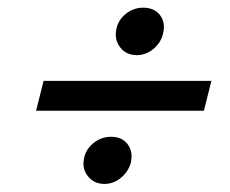

<svg xmlns="http://www.w3.org/2000/svg" viewBox="-20 -583 590 492"><path d="M330.8 -441.7Q303.3 -441.7 287.9 -461.7Q272.5 -481.7 278.3 -509.2Q283.3 -532.5 302.9 -547.9Q322.5 -563.3 346.7 -563.3Q375.8 -563.3 390.4 -543.8Q405 -524.2 397.5 -495.8Q391.7 -472.5 372.5 -457.1Q353.3 -441.7 330.8 -441.7ZM72.5 -299.2 91.7 -375.8H521.7L502.5 -299.2ZM247.5 -111.7Q220.8 -111.7 205 -131.7Q189.2 -151.7 195.8 -179.2Q200.8 -201.7 220.4 -217.1Q240 -232.5 264.2 -232.5Q293.3 -232.5 307.5 -212.9Q321.7 -193.3 315 -165Q308.3 -142.5 289.6 -127.1Q270.8 -111.7 247.5 -111.7Z"/></svg>

Font: Funnel Sans
Style: Italic
Weight: 400
Italic angle: -14.036°
Version: Version 1.000; Beta; Release 5; Build 24; ttfautohint (v1.8.